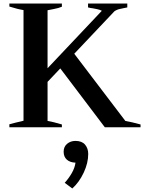

<svg xmlns="http://www.w3.org/2000/svg" viewBox="-20 -720 822 1086"><path d="M775 -16V0H573L321 -333L249 -257V-36Q280 -31 330 -16V0H33V-17Q65 -26 113 -37V-663Q80 -668 33 -683V-700H330V-682Q312 -674 284.5 -669Q257 -664 249 -662V-334L556 -659Q546 -665 528 -668.5Q510 -672 505 -673Q493 -674 478 -678V-700H700V-678Q694 -676 680 -674Q677 -673 659 -669.5Q641 -666 627 -656L400 -416L689 -36Q724 -30 775 -16ZM479 151Q479 202 453.5 256.5Q428 311 389 346L346 314Q368 290 385.5 260Q403 230 407 200Q376 199 358 183Q340 167 340 138Q340 110 359.5 93.5Q379 77 407 77Q443 77 461 98Q479 119 479 151Z"/></svg>

Font: Trirong SemiBold
Style: Regular
Weight: 600
Designer: Katatrad Team
Foundry: CadsonDemak
Version: Version 1.000